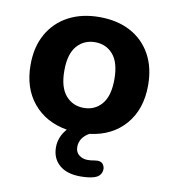

<svg xmlns="http://www.w3.org/2000/svg" viewBox="-79 -570 746 835"><g transform="rotate(10 294.0 -152.5)"><path d="M294 -100Q343 -100 373.5 -136Q404 -172 404 -245Q404 -319 373.5 -354.5Q343 -390 294 -390Q245 -390 214 -354.5Q183 -319 183 -245Q183 -172 214 -136Q245 -100 294 -100ZM331 196Q271 196 238 167Q205 138 205 89Q205 44 238 6Q144 -10 89 -76Q34 -142 34 -245Q34 -324 66.5 -381.5Q99 -439 157.5 -470Q216 -501 294 -501Q373 -501 431 -470Q489 -439 521 -381.5Q553 -324 553 -245Q553 -139 495 -72Q437 -5 338 7Q296 31 296 72Q296 95 312 107.5Q328 120 350 120Q365 120 380 117Q408 112 418.5 127Q429 142 423 161Q417 180 394 188Q378 193 361.5 194.5Q345 196 331 196Z"/></g></svg>

Font: Chiron GoRound TC
Style: Bold
Weight: 700
Designer: Ryoko NISHIZUKA 西塚涼子 (kana, bopomofo & ideographs); Paul D. Hunt (Latin, Greek & Cyrillic); Sandoll Communications 산돌커뮤니
Foundry: Adobe
Version: Version 1.000;hotconv 1.1.1;makeotfexe 2.6.0